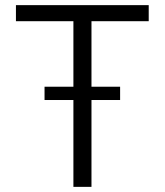

<svg xmlns="http://www.w3.org/2000/svg" viewBox="-20 -727 641 747"><path d="M42 -707H558.6V-644.5H335.9V-389.6H447.3V-337.9H335.9V0H265.6V-337.9H153.3V-389.6H265.6V-644.5H42Z"/></svg>

Font: Pretendard Light
Style: Regular
Weight: 300
Designer: Base glyphs from Inter by Rasmus Andersson; Hangeul glyphs from Noto Sans CJK(Source Han Sans) by Jang Soo-young and Kan
Foundry: Kil Hyung-jin
Version: Version 1.309